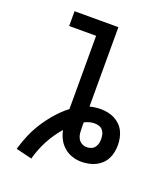

<svg xmlns="http://www.w3.org/2000/svg" viewBox="-147 -839 895 1025"><g transform="rotate(20 300.0 -326.0)"><path d="M151 83 60 61Q72 18 90 -23.5Q108 -65 132.5 -102.5Q157 -140 187 -174Q217 -208 252 -235V-651H99V-735H348V-284Q363 -288 379 -290Q395 -292 411 -292Q431 -292 450.5 -288Q470 -284 488 -275Q506 -266 520.5 -252Q535 -238 544 -220Q553 -202 557 -182Q561 -162 561 -142Q561 -142 561 -142Q561 -142 561 -142Q561 -142 561 -142Q561 -142 561 -142Q561 -122 557 -101.5Q553 -81 543.5 -63Q534 -45 519 -31Q504 -17 486 -8.5Q468 0 447.5 4Q427 8 407 8Q380 8 354.5 -0.5Q329 -9 308.5 -26.5Q288 -44 275.5 -68Q263 -92 258 -118Q220 -75 193 -24Q166 27 151 83ZM407 -75Q420 -75 432 -79.5Q444 -84 452 -94Q460 -104 463 -116.5Q466 -129 466 -142Q466 -155 463 -168Q460 -181 451.5 -191Q443 -201 430.5 -205Q418 -209 405 -209Q390 -209 375.5 -205Q361 -201 348 -194Q348 -186 348 -178.5Q348 -171 348 -163Q348 -148 349.5 -133Q351 -118 358 -104.5Q365 -91 378.5 -83Q392 -75 407 -75Z"/></g></svg>

Font: Iosevka Custom Medium Extended
Style: Regular
Weight: 500
Width: 7
Monospace: yes
Designer: Belleve Invis
Foundry: Belleve Invis
Version: Version 11.2.4; ttfautohint (v1.8.4)